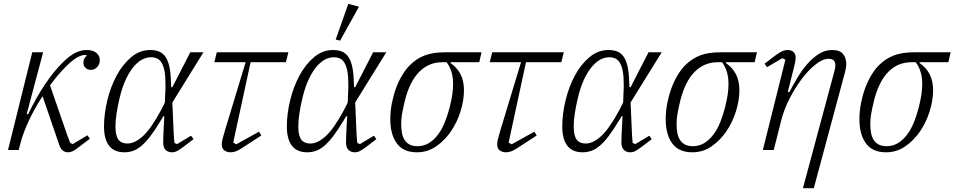

<svg xmlns="http://www.w3.org/2000/svg" viewBox="-20 -786 5001 1006"><path d="M149 -512H206L120 -189L127 -187Q172 -279 216.5 -345Q261 -411 306 -456Q344 -494 374.5 -509Q405 -524 434 -524Q467 -524 485 -509Q503 -494 503 -471Q503 -450 489.5 -435Q476 -420 456 -420Q438 -420 427.5 -431Q417 -442 417 -457Q417 -481 434 -493L432 -498H426Q408 -498 385 -485.5Q362 -473 326 -438Q304 -416 283 -391Q262 -366 242 -339L333 -76L348 -37L361 -31L438 -77L451 -59L394 -16Q374 0 361.5 6Q349 12 337 12Q321 12 309 3Q297 -6 289 -31L203 -282Q161 -218 131 -153.5Q101 -89 87 -35L78 0H22Z M883 -249 890 -89Q891 -77 891.5 -64Q892 -51 894 -37L908 -31L981 -75L994 -57L943 -18Q920 -1 907.5 5.5Q895 12 881 12Q861 12 848 -0.5Q835 -13 835 -40Q835 -68 838 -121L841 -177H836L822 -154Q792 -104 767 -71.5Q742 -39 719.5 -20.5Q697 -2 675.5 5Q654 12 632 12Q578 12 551.5 -22.5Q525 -57 525 -123Q525 -188 542 -259Q559 -330 590.5 -389Q622 -448 667 -486Q712 -524 767 -524Q792 -524 811 -517Q830 -510 843.5 -493Q857 -476 865 -447Q873 -418 875 -374L877 -329H883L977 -512H1046ZM648 -34Q686 -34 728.5 -72.5Q771 -111 824 -209L844 -249L846 -302Q847 -313 847 -325Q847 -337 847 -349Q847 -389 841.5 -415.5Q836 -442 826.5 -457.5Q817 -473 803 -479.5Q789 -486 772 -486Q719 -486 675.5 -430.5Q632 -375 608 -278Q596 -228 590.5 -190.5Q585 -153 585 -123Q585 -75 600.5 -54.5Q616 -34 648 -34Z M1116 -512H1491L1478 -460H1293L1202 -39L1218 -30L1337 -96L1349 -76L1252 -13Q1231 1 1217 6.5Q1203 12 1188 12Q1169 12 1155.5 2Q1142 -8 1142 -30Q1142 -42 1146 -57.5Q1150 -73 1159 -104L1267 -460H1103Z M1841 -249 1848 -89Q1849 -77 1849.5 -64Q1850 -51 1852 -37L1866 -31L1939 -75L1952 -57L1901 -18Q1878 -1 1865.5 5.5Q1853 12 1839 12Q1819 12 1806 -0.5Q1793 -13 1793 -40Q1793 -68 1796 -121L1799 -177H1794L1780 -154Q1750 -104 1725 -71.5Q1700 -39 1677.5 -20.5Q1655 -2 1633.5 5Q1612 12 1590 12Q1536 12 1509.5 -22.5Q1483 -57 1483 -123Q1483 -188 1500 -259Q1517 -330 1548.5 -389Q1580 -448 1625 -486Q1670 -524 1725 -524Q1750 -524 1769 -517Q1788 -510 1801.5 -493Q1815 -476 1823 -447Q1831 -418 1833 -374L1835 -329H1841L1935 -512H2004ZM1606 -34Q1644 -34 1686.5 -72.5Q1729 -111 1782 -209L1802 -249L1804 -302Q1805 -313 1805 -325Q1805 -337 1805 -349Q1805 -389 1799.5 -415.5Q1794 -442 1784.5 -457.5Q1775 -473 1761 -479.5Q1747 -486 1730 -486Q1677 -486 1633.5 -430.5Q1590 -375 1566 -278Q1554 -228 1548.5 -190.5Q1543 -153 1543 -123Q1543 -75 1558.5 -54.5Q1574 -34 1606 -34ZM1805 -766 1861 -751 1762 -573 1739 -579Z M2341 -460 2340 -456Q2375 -432 2393 -397Q2411 -362 2411 -313Q2411 -260 2393 -202.5Q2375 -145 2342.5 -97.5Q2310 -50 2265 -19Q2220 12 2165 12Q2093 12 2059 -35Q2025 -82 2025 -161Q2025 -203 2033 -244Q2041 -285 2054.5 -322.5Q2068 -360 2087 -391.5Q2106 -423 2127 -444Q2162 -479 2205 -495.5Q2248 -512 2311 -512H2503L2491 -460ZM2168 -20Q2200 -20 2226.5 -36Q2253 -52 2274 -79.5Q2295 -107 2310 -144Q2325 -181 2336 -223Q2346 -264 2350 -292Q2354 -320 2354 -347Q2354 -415 2320 -460H2298Q2226 -460 2176 -409Q2126 -358 2101 -257Q2090 -211 2086 -185.5Q2082 -160 2082 -137Q2082 -111 2086 -89.5Q2090 -68 2100 -52.5Q2110 -37 2126.5 -28.5Q2143 -20 2168 -20Z M2559 -512H2934L2921 -460H2736L2645 -39L2661 -30L2780 -96L2792 -76L2695 -13Q2674 1 2660 6.5Q2646 12 2631 12Q2612 12 2598.5 2Q2585 -8 2585 -30Q2585 -42 2589 -57.5Q2593 -73 2602 -104L2710 -460H2546Z M3284 -249 3291 -89Q3292 -77 3292.5 -64Q3293 -51 3295 -37L3309 -31L3382 -75L3395 -57L3344 -18Q3321 -1 3308.5 5.5Q3296 12 3282 12Q3262 12 3249 -0.5Q3236 -13 3236 -40Q3236 -68 3239 -121L3242 -177H3237L3223 -154Q3193 -104 3168 -71.5Q3143 -39 3120.5 -20.5Q3098 -2 3076.5 5Q3055 12 3033 12Q2979 12 2952.5 -22.5Q2926 -57 2926 -123Q2926 -188 2943 -259Q2960 -330 2991.5 -389Q3023 -448 3068 -486Q3113 -524 3168 -524Q3193 -524 3212 -517Q3231 -510 3244.5 -493Q3258 -476 3266 -447Q3274 -418 3276 -374L3278 -329H3284L3378 -512H3447ZM3049 -34Q3087 -34 3129.5 -72.5Q3172 -111 3225 -209L3245 -249L3247 -302Q3248 -313 3248 -325Q3248 -337 3248 -349Q3248 -389 3242.5 -415.5Q3237 -442 3227.5 -457.5Q3218 -473 3204 -479.5Q3190 -486 3173 -486Q3120 -486 3076.5 -430.5Q3033 -375 3009 -278Q2997 -228 2991.5 -190.5Q2986 -153 2986 -123Q2986 -75 3001.5 -54.5Q3017 -34 3049 -34Z M3784 -460 3783 -456Q3818 -432 3836 -397Q3854 -362 3854 -313Q3854 -260 3836 -202.5Q3818 -145 3785.5 -97.5Q3753 -50 3708 -19Q3663 12 3608 12Q3536 12 3502 -35Q3468 -82 3468 -161Q3468 -203 3476 -244Q3484 -285 3497.5 -322.5Q3511 -360 3530 -391.5Q3549 -423 3570 -444Q3605 -479 3648 -495.5Q3691 -512 3754 -512H3946L3934 -460ZM3611 -20Q3643 -20 3669.5 -36Q3696 -52 3717 -79.5Q3738 -107 3753 -144Q3768 -181 3779 -223Q3789 -264 3793 -292Q3797 -320 3797 -347Q3797 -415 3763 -460H3741Q3669 -460 3619 -409Q3569 -358 3544 -257Q3533 -211 3529 -185.5Q3525 -160 3525 -137Q3525 -111 3529 -89.5Q3533 -68 3543 -52.5Q3553 -37 3569.5 -28.5Q3586 -20 3611 -20Z M4095 -473 4079 -481 3999 -434 3986 -452 4042 -495Q4065 -512 4079 -518Q4093 -524 4107 -524Q4125 -524 4137 -514Q4149 -504 4149 -482Q4149 -469 4142 -441L4108 -305L4115 -302Q4134 -338 4157 -377Q4180 -416 4208 -448.5Q4236 -481 4269 -502.5Q4302 -524 4340 -524Q4380 -524 4397 -503.5Q4414 -483 4414 -451Q4414 -440 4412 -429Q4410 -418 4407 -406L4244 200H4187L4353 -417Q4357 -432 4357 -444Q4357 -478 4321 -478Q4291 -478 4253.5 -448.5Q4216 -419 4181 -372.5Q4146 -326 4117 -269.5Q4088 -213 4074 -158L4034 0H3977Z M4799 -460 4798 -456Q4833 -432 4851 -397Q4869 -362 4869 -313Q4869 -260 4851 -202.5Q4833 -145 4800.5 -97.5Q4768 -50 4723 -19Q4678 12 4623 12Q4551 12 4517 -35Q4483 -82 4483 -161Q4483 -203 4491 -244Q4499 -285 4512.5 -322.5Q4526 -360 4545 -391.5Q4564 -423 4585 -444Q4620 -479 4663 -495.5Q4706 -512 4769 -512H4961L4949 -460ZM4626 -20Q4658 -20 4684.5 -36Q4711 -52 4732 -79.5Q4753 -107 4768 -144Q4783 -181 4794 -223Q4804 -264 4808 -292Q4812 -320 4812 -347Q4812 -415 4778 -460H4756Q4684 -460 4634 -409Q4584 -358 4559 -257Q4548 -211 4544 -185.5Q4540 -160 4540 -137Q4540 -111 4544 -89.5Q4548 -68 4558 -52.5Q4568 -37 4584.5 -28.5Q4601 -20 4626 -20Z"/></svg>

Font: IBM Plex Serif Light
Style: Italic
Weight: 300
Italic angle: -14°
Designer: Mike Abbink, Paul van der Laan, Pieter van Rosmalen
Foundry: Bold Monday
Version: Version 3.001